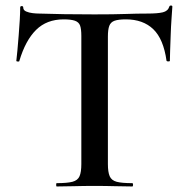

<svg xmlns="http://www.w3.org/2000/svg" viewBox="-20 -674 680 694"><path d="M210 -604Q149 -604 110.5 -566Q72 -528 50 -454Q50 -451 44.5 -451.5Q39 -452 39 -454Q41 -468 43 -492.5Q45 -517 47.5 -546Q50 -575 51.5 -602.5Q53 -630 53 -647Q53 -652 58.5 -652Q64 -652 64 -647Q64 -637 74.5 -632.5Q85 -628 98 -626.5Q111 -625 120 -625Q206 -622 321 -622Q392 -622 433.5 -623.5Q475 -625 514 -625Q550 -625 568.5 -629.5Q587 -634 592 -650Q593 -654 598 -654Q603 -654 603 -650Q602 -634 600 -606.5Q598 -579 597 -548.5Q596 -518 595 -492.5Q594 -467 594 -454Q594 -452 588.5 -452Q583 -452 582 -454Q571 -533 534 -568.5Q497 -604 435 -604Q408 -604 394 -599Q380 -594 375 -580.5Q370 -567 370 -542V-81Q370 -52 376.5 -37Q383 -22 401.5 -17Q420 -12 458 -12Q461 -12 461 -6Q461 0 458 0Q431 0 396.5 -1Q362 -2 321 -2Q282 -2 248 -1Q214 0 185 0Q183 0 183 -6Q183 -12 185 -12Q223 -12 242 -17Q261 -22 267.5 -37Q274 -52 274 -81V-544Q274 -569 269.5 -581.5Q265 -594 251 -599Q237 -604 210 -604Z"/></svg>

Font: Cormorant Light SemiBold
Style: Regular
Weight: 600
Version: Version 4.000